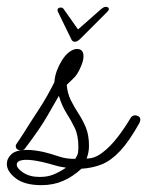

<svg xmlns="http://www.w3.org/2000/svg" viewBox="-59 -531 430 561"><path d="M62 10Q13 10 -13 -10Q-39 -30 -39 -52Q-39 -68 -25.5 -80.5Q-12 -93 20 -93Q40 -93 68 -87Q89 -82 112.5 -74Q136 -66 161 -67Q168 -78 169 -85Q170 -92 170 -102Q170 -135 159.5 -157Q149 -179 135.5 -200Q122 -221 113 -251Q100 -229 80 -193.5Q60 -158 14 -97Q11 -92 2 -92Q-13 -92 -13 -105Q-13 -108 -8.5 -114Q-4 -120 12 -145Q30 -174 54 -210.5Q78 -247 100 -291Q101 -308 107 -324Q113 -340 121 -353Q132 -371 144 -379.5Q156 -388 166 -388Q185 -388 185 -366Q185 -351 173 -327Q166 -312 155 -301.5Q144 -291 136 -283Q138 -258 148 -238Q158 -218 170.5 -199Q183 -180 192 -158Q201 -136 201 -105Q201 -85 194 -68Q216 -67 239.5 -84.5Q263 -102 284.5 -130Q306 -158 323 -187Q328 -194 336 -194Q341 -194 346 -191Q351 -188 351 -181Q351 -177 348 -171Q319 -119 292.5 -90.5Q266 -62 239 -51Q212 -40 179 -38Q154 -15 125.5 -2.5Q97 10 62 10ZM57 -14Q80 -14 97 -21Q114 -28 134 -41Q113 -44 99 -48.5Q85 -53 63 -58Q35 -64 19 -64Q-10 -64 -10 -50Q-10 -39 9 -26.5Q28 -14 57 -14ZM160 -409Q152 -409 149 -417Q139 -437 129.5 -457Q120 -477 114 -489Q109 -498 109 -501Q109 -509 119 -509Q123 -509 126 -506L169 -445L236 -504Q244 -511 250 -511Q259 -511 259 -504Q259 -501 254 -496L176 -418Q167 -409 160 -409Z"/></svg>

Font: Ms Madi
Style: Regular
Weight: 400
Designer: Robert E. Leuschke
Foundry: Robert E. Leuschke
Version: Version 1.010; ttfautohint (v1.8.3)